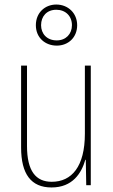

<svg xmlns="http://www.w3.org/2000/svg" viewBox="-20 -816 498 846"><path d="M230 -615C281 -615 320 -651 320 -705C320 -758 280 -796 228 -796C178 -796 138 -760 138 -705C138 -649 180 -615 230 -615ZM230 -638C186 -638 161 -668 161 -705C161 -744 186 -773 228 -773C269 -773 297 -745 297 -705C297 -666 270 -638 230 -638ZM380 -527H354V-227C354 -82 296 -15 208 -15C138 -15 99 -62 99 -173V-527H73V-166C73 -49 117 10 207 10C300 10 339 -53 356 -112H358L360 0H380Z"/></svg>

Font: Noto Sans Malayalam Condensed Thin
Style: Regular
Weight: 100
Width: 3
Designer: Jelle Bosma - Monotype Design Team
Foundry: Monotype Imaging Inc.
Version: Version 2.104